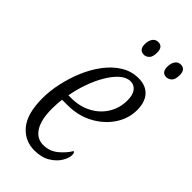

<svg xmlns="http://www.w3.org/2000/svg" viewBox="-229 -783 855 855"><g transform="rotate(45 198.5 -356.0)"><path d="M176 10Q115 10 76 -36.5Q37 -83 37 -181Q37 -226 48 -276.5Q59 -327 79 -374.5Q99 -422 128.5 -461Q158 -500 195.5 -523Q233 -546 277 -546Q323 -546 348 -518.5Q373 -491 373 -441Q373 -388 342.5 -341.5Q312 -295 258.5 -266Q205 -237 136 -237H104Q102 -225 101 -207.5Q100 -190 100 -178Q100 -108 123 -71.5Q146 -35 187 -35Q226 -35 255.5 -59Q285 -83 302 -112Q310 -110 310 -95Q310 -76 295.5 -51.5Q281 -27 251 -8.5Q221 10 176 10ZM128 -271Q180 -271 222 -293Q264 -315 288 -354Q312 -393 312 -441Q312 -476 298 -493.5Q284 -511 262 -511Q236 -511 212 -489.5Q188 -468 167.5 -433Q147 -398 132 -355.5Q117 -313 110 -271ZM361 -636Q331 -636 331 -673Q331 -694 340.5 -708Q350 -722 367 -722Q397 -722 397 -685Q397 -657 385.5 -646.5Q374 -636 361 -636ZM220 -636Q189 -636 189 -673Q189 -694 198.5 -708Q208 -722 225 -722Q255 -722 255 -685Q255 -657 243.5 -646.5Q232 -636 220 -636Z"/></g></svg>

Font: Noto Serif ExtraCondensed Light
Style: Italic
Weight: 300
Width: 2
Italic angle: -12°
Designer: Monotype Design Team
Foundry: Monotype Imaging Inc.
Version: Version 2.014; ttfautohint (v1.8.4.7-5d5b)